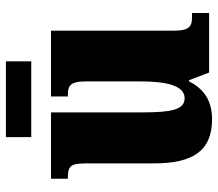

<svg xmlns="http://www.w3.org/2000/svg" viewBox="-64 -665 739 651"><g transform="rotate(-90 305.5 -339.5)"><path d="M166 -603H423V-689H166ZM227 10C290 10 330 -18 355 -68H359L385 0H587V-58H576C546 -58 527 -61 527 -119V-536H304V-479H307C338 -479 355 -474 355 -418V-232C355 -140 339 -83 298 -83C258 -83 250 -131 250 -226V-536H25V-479H29C74 -479 77 -464 77 -407V-188C77 -55 119 10 227 10Z"/></g></svg>

Font: Noto Serif Sinhala Condensed Black
Style: Regular
Weight: 900
Width: 3
Designer: Jelle Bosma - Monotype Design Team
Foundry: Monotype Imaging Inc.
Version: Version 2.007